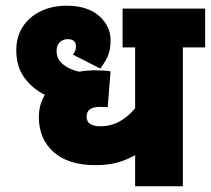

<svg xmlns="http://www.w3.org/2000/svg" viewBox="-20 -652 738 672"><path d="M698 -486H620V0H453V-109Q423 -92 390.5 -83Q358 -74 313 -74Q219 -74 167.5 -120Q116 -166 116 -242Q116 -286 137 -320Q93 -342 65 -380.5Q37 -419 37 -477Q37 -523 59.5 -558Q82 -593 122 -612.5Q162 -632 213 -632Q286 -632 326.5 -596.5Q367 -561 367 -511Q367 -477 357 -455Q347 -433 331 -412L235 -461Q239 -466 242.5 -473Q246 -480 246 -489Q246 -515 217 -515Q200 -515 189 -504Q178 -493 178 -473Q178 -445 201 -426.5Q224 -408 257 -401Q284 -406 315 -406Q326 -406 342 -405Q358 -404 367 -402L357 -277Q351 -277 344 -277.5Q337 -278 331 -278Q283 -278 283 -244Q283 -226 296 -218Q309 -210 331 -210Q368 -210 398.5 -227Q429 -244 453 -273V-486H409V-622H698Z"/></svg>

Font: Noto Sans SemiCondensed Black
Style: Regular
Weight: 900
Width: 4
Designer: Monotype Design Team
Foundry: Monotype Imaging Inc.
Version: Version 2.013; ttfautohint (v1.8.4.7-5d5b)